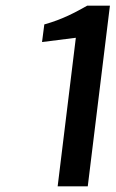

<svg xmlns="http://www.w3.org/2000/svg" viewBox="-20 -656 407 676"><path d="M183 0H289L367 -636H287C246 -613 201 -588 136 -570L128 -508L247 -523Z"/></svg>

Font: Falling Sky
Style: LightObl
Weight: 400
Designer: Paul D. Hunt
Foundry: Adobe Systems Incorporated
Version: Version 1.02